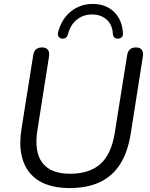

<svg xmlns="http://www.w3.org/2000/svg" viewBox="-20 -955 768 984"><path d="M335.2 8.9Q268.7 8.9 217.6 -10Q166.5 -29 133.9 -67.4Q101.3 -105.9 89.7 -163.3Q78 -220.6 90.5 -296.9L150.3 -672.6Q153.7 -693 165.1 -702.5Q176.5 -711.9 195.9 -711.9Q216.2 -711.9 225.4 -700Q234.6 -688.1 231.2 -665.3L171.9 -289.5Q154.2 -177.1 196.9 -120.8Q239.6 -64.5 339.4 -64.5Q437.8 -64.5 494.1 -114.1Q550.3 -163.8 568 -273.3L631.7 -672.6Q635.1 -693 646.5 -702.5Q657.9 -711.9 677.3 -711.9Q697.2 -711.9 706.4 -700Q715.6 -688.1 712.2 -665.3L649.9 -269.5Q635.4 -177.6 596.9 -115.7Q558.5 -53.9 493.7 -22.5Q428.8 8.9 335.2 8.9ZM297.3 -756.9Q286.1 -758.4 280 -768Q273.9 -777.5 278.2 -791.7Q296.1 -858.5 343.7 -896.6Q391.4 -934.8 454.7 -934.8Q521.9 -934.8 563.8 -894.7Q605.7 -854.6 609.9 -787.2Q611.3 -774 605.4 -766.2Q599.6 -758.4 587.3 -756.9Q579.5 -756.5 573.2 -758.7Q566.8 -760.9 563.2 -766.3Q559.5 -771.7 558.6 -780Q556.2 -827.7 526.9 -854.3Q497.5 -880.9 451.7 -880.9Q406.8 -880.9 373.7 -854.5Q340.5 -828.1 328.1 -778.5Q326.2 -771.2 322 -766Q317.9 -760.9 311.8 -758.7Q305.6 -756.5 297.3 -756.9Z"/></svg>

Font: Nunito ExtraLight
Style: Italic
Weight: 200
Italic angle: -9°
Designer: Vernon Adams
Foundry: Vernon Adams
Version: Version 3.602